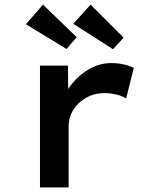

<svg xmlns="http://www.w3.org/2000/svg" viewBox="-20 -811 671 831"><path d="M153 0V-527H274L276 -344L248 -363Q261 -412 294 -451.5Q327 -491 370.5 -514.5Q414 -538 462 -538Q490 -538 516.5 -532Q543 -526 559 -517L526 -385Q509 -396 483 -402Q457 -408 433 -408Q398 -408 369.5 -396Q341 -384 320 -363.5Q299 -343 288 -318Q277 -293 277 -264V0ZM469 -598 297 -708 372 -791 515 -648ZM268 -599 92 -706 166 -791 312 -650Z"/></svg>

Font: Lexend Giga Medium
Style: Regular
Weight: 500
Designer: Bonnie Shaver-Troup, Thomas Jockin
Foundry: Lexend
Version: Version 1.007